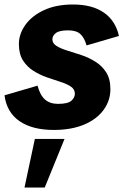

<svg xmlns="http://www.w3.org/2000/svg" viewBox="-41 -564 575 854"><path d="M198 14Q103 14 46 -25Q-11 -64 -21 -140L126 -183Q137 -141 159 -121.5Q181 -102 217 -102Q261 -102 276.5 -116Q292 -130 292 -147Q292 -167 274 -179Q256 -191 227.5 -200Q199 -209 167.5 -220Q136 -231 107.5 -249Q79 -267 61 -295.5Q43 -324 43 -368Q43 -413 72 -453.5Q101 -494 155 -519Q209 -544 284 -544Q369 -544 421 -508Q473 -472 488 -404L344 -362Q334 -397 316 -413Q298 -429 262 -429Q223 -429 207.5 -417Q192 -405 192 -389Q192 -371 210.5 -359.5Q229 -348 258.5 -339Q288 -330 321 -319Q354 -308 383.5 -289.5Q413 -271 431.5 -242Q450 -213 450 -167Q450 -117 420 -75.5Q390 -34 333.5 -10Q277 14 198 14ZM68 270 114 54H246L158 270Z"/></svg>

Font: Radio Canada Big
Style: Bold Italic
Weight: 700
Italic angle: -12°
Designer: Étienne Aubert Bonn
Foundry: Coppers and Brasses
Version: Version 1.001